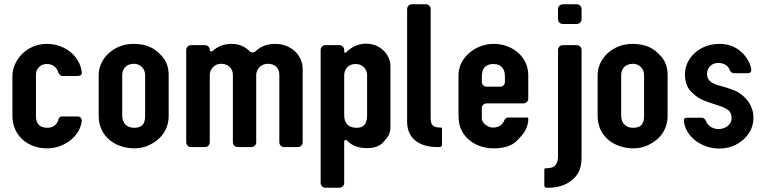

<svg xmlns="http://www.w3.org/2000/svg" viewBox="-20 -687 3576 897"><path d="M198 6C242 6 281 -8 314 -36C343 -61 357 -88 362 -121C363 -134 355 -143 342 -143H268C262 -143 255 -137 254 -132C249 -110 233 -90 202 -90C162 -90 148 -111 148 -146V-332C148 -347 150 -358 156 -366C165 -379 177 -388 201 -388C227 -388 247 -370 253 -347C255 -341 264 -332 270 -332H341C355 -332 364 -337 362 -351C352 -427 282 -482 199 -482C100 -482 38 -401 38 -332V-146C38 -52 112 6 198 6Z M609 6C633 6 656 1 679 -10C731 -35 768 -81 768 -146V-336C768 -371 758 -400 739 -422C705 -462 666 -482 603 -482C512 -482 441 -414 441 -336V-146C441 -49 519 6 609 6ZM606 -389C636 -389 658 -366 658 -336V-148C658 -118 652 -90 606 -90C571 -90 551 -114 551 -146V-336C551 -363 568 -389 606 -389Z M1062 -482C1027 -482 997 -471 974 -449C969 -444 960 -447 960 -454V-455C960 -466 950 -476 939 -476H872C860 -476 850 -466 850 -454V-22C850 -10 860 0 872 0H938C950 0 960 -10 960 -22V-337C960 -361 979 -389 1013 -389C1045 -389 1068 -368 1068 -337V-22C1068 -10 1078 0 1090 0H1155C1167 0 1177 -10 1177 -22V-337C1177 -361 1197 -389 1231 -389C1265 -389 1285 -370 1285 -337V-22C1285 -10 1295 0 1307 0H1372C1384 0 1394 -10 1394 -22V-364C1394 -432 1337 -482 1266 -482C1221 -482 1194 -466 1172 -446C1166 -441 1154 -440 1148 -446C1127 -468 1099 -482 1062 -482Z M1588 -446V-454C1588 -466 1578 -476 1566 -476H1500C1488 -476 1478 -466 1478 -454V168C1478 180 1488 190 1500 190H1566C1578 190 1588 180 1588 168V-27C1588 -33 1597 -35 1601 -31C1623 -7 1654 5 1694 5C1729 5 1755 -4 1771 -23C1799 -55 1804 -63 1804 -103V-377C1804 -436 1753 -483 1691 -483C1648 -483 1617 -463 1597 -442C1594 -438 1588 -441 1588 -446ZM1641 -388C1673 -388 1695 -366 1695 -335V-149C1695 -121 1688 -90 1646 -90C1606 -90 1588 -113 1588 -149V-335C1588 -361 1605 -388 1641 -388Z M2022 0H2034C2040 0 2045 -5 2045 -12V-88C2045 -89 2043 -91 2042 -91H2038C2000 -91 1992 -106 1992 -137V-645C1992 -657 1982 -667 1970 -667H1904C1892 -667 1882 -657 1882 -645V-118C1882 -35 1946 0 2022 0Z M2122 -336V-155C2122 -141 2123 -126 2125 -112C2139 -40 2207 6 2285 6C2334 6 2369 -5 2392 -27C2415 -49 2430 -68 2437 -83C2443 -98 2448 -112 2448 -127V-133C2448 -136 2446 -138 2443 -138H2352C2347 -138 2339 -132 2337 -127C2330 -107 2313 -91 2283 -91C2260 -91 2231 -112 2231 -133V-182C2231 -194 2241 -204 2253 -204H2426C2438 -204 2448 -214 2448 -226V-336C2448 -421 2375 -482 2286 -482C2202 -482 2122 -418 2122 -336ZM2285 -388C2324 -388 2339 -363 2339 -329V-304C2339 -292 2329 -282 2317 -282H2253C2241 -282 2231 -292 2231 -304V-329C2231 -362 2244 -388 2285 -388Z M2689 104C2694 88 2697 69 2697 47V-454C2697 -466 2687 -476 2675 -476H2609C2597 -476 2587 -466 2587 -454V39C2587 72 2579 99 2534 99H2529C2525 99 2523 101 2523 105V180C2523 186 2527 190 2533 190H2543C2623 190 2673 148 2689 104ZM2609 -575H2675C2687 -575 2697 -585 2697 -597V-645C2697 -657 2687 -667 2675 -667H2609C2597 -667 2587 -657 2587 -645V-597C2587 -585 2597 -575 2609 -575Z M2940 6C2964 6 2987 1 3010 -10C3062 -35 3099 -81 3099 -146V-336C3099 -371 3089 -400 3070 -422C3036 -462 2997 -482 2934 -482C2843 -482 2772 -414 2772 -336V-146C2772 -49 2850 6 2940 6ZM2937 -389C2967 -389 2989 -366 2989 -336V-148C2989 -118 2983 -90 2937 -90C2902 -90 2882 -114 2882 -146V-336C2882 -363 2899 -389 2937 -389Z M3336 -84C3310 -84 3286 -100 3278 -122C3277 -127 3267 -137 3261 -137H3188C3179 -137 3174 -131 3175 -123C3182 -46 3261 7 3340 7C3384 7 3422 -7 3454 -36C3486 -65 3500 -99 3500 -138C3500 -172 3486 -206 3460 -231C3434 -257 3415 -264 3376 -277L3341 -287C3310 -296 3283 -308 3283 -342C3283 -366 3301 -393 3335 -393C3361 -393 3382 -381 3389 -360C3391 -354 3400 -345 3406 -345H3474C3485 -345 3491 -352 3490 -363C3485 -391 3471 -417 3448 -440C3419 -468 3384 -482 3342 -482C3243 -482 3180 -411 3180 -341C3180 -306 3189 -280 3206 -262C3240 -226 3263 -218 3312 -202L3334 -195C3356 -188 3373 -180 3383 -172C3393 -164 3398 -151 3398 -134C3398 -108 3373 -84 3336 -84Z"/></svg>

Font: DIN Rundschrift
Style: Mittel
Weight: 400
Version: Version 1.027